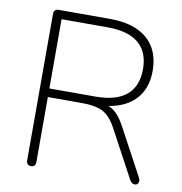

<svg xmlns="http://www.w3.org/2000/svg" viewBox="-80 -780 814 860"><g transform="rotate(10 327.0 -349.5)"><path d="M117 6Q107 6 101.5 0Q96 -6 96 -16V-683Q96 -694 102 -699.5Q108 -705 118 -705H351Q462 -705 521 -654Q580 -603 580 -508Q580 -447 553 -403.5Q526 -360 474.5 -337.5Q423 -315 351 -315L362 -327H370Q408 -327 435.5 -307Q463 -287 487 -242L602 -28Q607 -20 606.5 -12Q606 -4 601.5 1Q597 6 590 6Q581 6 575.5 1.5Q570 -3 566 -10L450 -226Q422 -278 388 -295Q354 -312 295 -312H138V-16Q138 -6 133 0Q128 6 117 6ZM138 -351H347Q442 -351 489 -391Q536 -431 536 -509Q536 -586 489 -626Q442 -666 347 -666H138Z"/></g></svg>

Font: Nunito ExtraLight ExtraLight
Style: Regular
Weight: 250
Version: Version 3.602